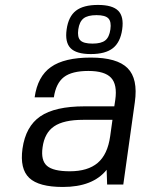

<svg xmlns="http://www.w3.org/2000/svg" viewBox="-20 -741 585 771"><path d="M410.2 0 408.2 -59.1Q353 9.8 232.4 9.8Q135.7 9.8 97.4 -26.6Q59.1 -63 70.3 -144Q83 -233.4 141.8 -273.7Q200.7 -314 319.3 -314H439L442.9 -339.8Q451.7 -401.4 426 -428.7Q400.4 -456.1 335 -456.1Q268.6 -456.1 236.6 -431.4Q204.6 -406.7 196.3 -350.1H119.1Q130.9 -434.1 184.6 -471.9Q238.3 -509.8 344.7 -509.8Q450.2 -509.8 492.4 -467.3Q534.7 -424.8 521.5 -331.1L475.1 0ZM431.6 -259.8H313.5Q235.8 -259.8 197.3 -233.6Q158.7 -207.5 150.9 -148.9Q143.6 -96.7 168.7 -75Q193.8 -53.2 260.3 -53.2Q332.5 -53.2 372.3 -86.9Q412.1 -120.6 422.4 -193.8ZM373.5 -721.2Q431.6 -721.2 454.8 -697.8Q478 -674.3 470.7 -623Q463.4 -571.3 433.3 -547.6Q403.3 -523.9 344.7 -523.9Q286.6 -523.9 263.4 -547.6Q240.2 -571.3 247.6 -623Q254.9 -674.8 284.9 -698Q314.9 -721.2 373.5 -721.2ZM351.6 -565.9Q386.7 -565.9 402.8 -578.9Q418.9 -591.8 423.3 -623Q427.7 -653.8 415.3 -667Q402.8 -680.2 367.7 -680.2Q332 -680.2 315.4 -667Q298.8 -653.8 294.4 -623Q290 -591.8 302.7 -578.9Q315.4 -565.9 351.6 -565.9Z"/></svg>

Font: Fivo Sans
Style: Italic
Weight: 400
Designer: Alexander Slobzheninov
Foundry: Alexander Slobzheninov
Version: 1.0